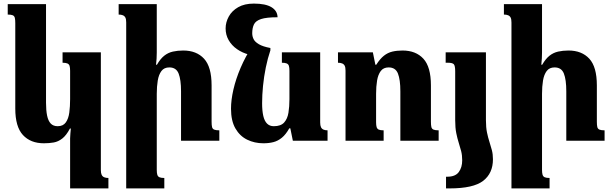

<svg xmlns="http://www.w3.org/2000/svg" viewBox="-20 -783 3405 1068"><path d="M370 265V-13Q370 -26 371.5 -40Q373 -54 374 -68H369Q349 -30 326.5 -12.5Q304 5 279 9.5Q254 14 224 14Q150 14 107.5 -32Q65 -78 65 -179V-654Q65 -673 62.5 -683.5Q60 -694 51 -698Q42 -702 23 -702V-760H236V-211Q236 -169 242 -140Q248 -111 262 -96Q276 -81 301 -81Q331 -81 346 -102Q361 -123 365.5 -157Q370 -191 370 -231V-389Q370 -407 367 -416.5Q364 -426 355 -430Q346 -434 328 -434V-492H541V163Q541 180 545.5 189.5Q550 199 559.5 203Q569 207 583 207V265Z M1200 -58V0H987V-275Q987 -340 973.5 -374Q960 -408 922 -408Q893 -408 878 -388Q863 -368 857.5 -335Q852 -302 852 -261V162Q852 179 855 189Q858 199 867 203Q876 207 894 207V265H682V-658Q682 -676 677.5 -685Q673 -694 663.5 -698Q654 -702 640 -702V-760H852V-491Q852 -474 851 -457Q850 -440 848 -423H853Q872 -456 893.5 -473Q915 -490 941.5 -496Q968 -502 999 -502Q1073 -502 1115 -456.5Q1157 -411 1157 -308V-106Q1157 -87 1159.5 -76.5Q1162 -66 1171.5 -62Q1181 -58 1200 -58Z M1445 14Q1396 14 1355 -6Q1314 -26 1289.5 -68.5Q1265 -111 1265 -178Q1265 -227 1278.5 -285.5Q1292 -344 1318.5 -406Q1345 -468 1384 -528L1484 -503Q1469 -459 1458.5 -407.5Q1448 -356 1443 -305Q1438 -254 1438 -209Q1438 -167 1444.5 -138.5Q1451 -110 1465.5 -95.5Q1480 -81 1503 -81Q1542 -81 1560.5 -101.5Q1579 -122 1584.5 -156Q1590 -190 1590 -231V-389Q1590 -407 1587 -416.5Q1584 -426 1575 -430Q1566 -434 1548 -434V-492H1761V-102Q1761 -85 1765.5 -75.5Q1770 -66 1779.5 -62Q1789 -58 1802 -58V0H1609L1595 -69H1589Q1570 -35 1548 -17Q1526 1 1501 7.5Q1476 14 1445 14ZM1484 -516V-503L1366 -479Q1328 -489 1298.5 -509.5Q1269 -530 1252 -559.5Q1235 -589 1235 -625Q1235 -659 1252.5 -691Q1270 -723 1305 -743Q1340 -763 1392 -763Q1457 -763 1490 -743Q1523 -723 1524 -687Q1462 -687 1432 -677Q1402 -667 1392.5 -647Q1383 -627 1383 -598Q1383 -581 1390.5 -565.5Q1398 -550 1420 -537Q1442 -524 1484 -516Z M2420 -58V0H2207V-275Q2207 -340 2193.5 -374Q2180 -408 2142 -408Q2113 -408 2098 -388Q2083 -368 2077.5 -335Q2072 -302 2072 -261V-103Q2072 -86 2075 -76Q2078 -66 2087 -62Q2096 -58 2114 -58V0H1902V-390Q1902 -408 1897.5 -417Q1893 -426 1883.5 -430Q1874 -434 1860 -434V-492H2054L2068 -423H2073Q2094 -456 2115.5 -473Q2137 -490 2162.5 -496Q2188 -502 2219 -502Q2293 -502 2335 -456.5Q2377 -411 2377 -308V-106Q2377 -87 2379.5 -76.5Q2382 -66 2391.5 -62Q2401 -58 2420 -58Z M2512 -114V-386Q2512 -418 2504 -426Q2496 -434 2472 -434H2459V-492H2683V-114Q2683 -74 2689 -45.5Q2695 -17 2702.5 6Q2710 29 2716 52Q2722 75 2722 103Q2722 181 2667.5 223Q2613 265 2481 265H2461V200H2468Q2513 200 2532 174Q2551 148 2551 109Q2551 80 2545 57Q2539 34 2531.5 10.5Q2524 -13 2518 -42.5Q2512 -72 2512 -114Z M3343 -58V0H3130V-275Q3130 -340 3116.5 -374Q3103 -408 3065 -408Q3036 -408 3021 -388Q3006 -368 3000.5 -335Q2995 -302 2995 -261V162Q2995 179 2998 189Q3001 199 3010 203Q3019 207 3037 207V265H2825V-658Q2825 -676 2820.5 -685Q2816 -694 2806.5 -698Q2797 -702 2783 -702V-760H2995V-491Q2995 -474 2994 -457Q2993 -440 2991 -423H2996Q3015 -456 3036.5 -473Q3058 -490 3084.5 -496Q3111 -502 3142 -502Q3216 -502 3258 -456.5Q3300 -411 3300 -308V-106Q3300 -87 3302.5 -76.5Q3305 -66 3314.5 -62Q3324 -58 3343 -58Z"/></svg>

Font: Noto Serif Armenian ExtraBold
Style: Regular
Weight: 800
Version: Version 2.007